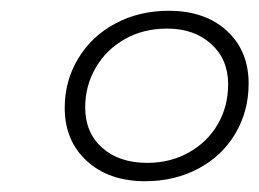

<svg xmlns="http://www.w3.org/2000/svg" viewBox="-20 -765 481 356"><path d="M100 -565Q100 -615 125 -656.5Q150 -698 194 -721.5Q238 -745 293 -745Q360 -745 400.5 -708Q441 -671 441 -610Q441 -559 416.5 -517.5Q392 -476 348 -452.5Q304 -429 249 -429Q182 -429 141 -466.5Q100 -504 100 -565ZM403 -609Q403 -655 371.5 -683.5Q340 -712 290 -712Q246 -712 211.5 -692.5Q177 -673 157.5 -639.5Q138 -606 138 -566Q138 -519 169.5 -491Q201 -463 253 -463Q296 -463 330.5 -482.5Q365 -502 384 -535Q403 -568 403 -609Z"/></svg>

Font: Idrija
Style: Italic
Weight: 300
Italic angle: -11.3°
Designer: Julieta Ulanovsky
Foundry: Julieta Ulanovsky
Version: Version 7.200